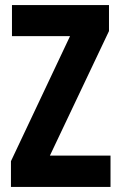

<svg xmlns="http://www.w3.org/2000/svg" viewBox="-20 -734 475 754"><path d="M414 0V-123H176L408 -612V-714H27V-592H255L23 -101V0Z"/></svg>

Font: Noto Sans Oriya ExtCond Bold
Style: Bold
Weight: 700
Width: 2
Designer: Amélie Bonet and Sol Matas
Foundry: Google LLC
Version: Version 2.006